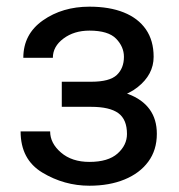

<svg xmlns="http://www.w3.org/2000/svg" viewBox="-20 -558 548 587"><path d="M266.1 -252.4H168.9V-308.1H258.8Q315.4 -308.1 337.2 -328.9Q358.9 -349.6 358.9 -384.3Q358.9 -415 335 -439.7Q311 -464.4 253.4 -464.4Q206.5 -464.4 174.1 -440.2Q141.6 -416 141.6 -381.3H51.3Q51.3 -453.6 111.1 -495.6Q170.9 -537.6 253.4 -537.6Q314.5 -537.6 358.4 -520Q402.3 -502.4 426 -468.3Q449.7 -434.1 449.7 -384.3Q449.7 -330.1 400.6 -291.3Q351.6 -252.4 266.1 -252.4ZM168.9 -286.6H266.1Q329.1 -286.6 372.1 -270.5Q415 -254.4 437.3 -223.9Q459.5 -193.4 459.5 -148.9Q459.5 -99.1 433.3 -63.7Q407.2 -28.3 360.8 -9.3Q314.5 9.8 253.4 9.8Q176.3 9.8 109.6 -30.3Q43 -70.3 43 -156.2H133.3Q133.3 -120.1 166.5 -91.6Q199.7 -63 253.4 -63Q310.5 -63 339.4 -88.6Q368.2 -114.3 368.2 -148.4Q368.2 -192.9 341.6 -212.2Q314.9 -231.4 258.8 -231.4H168.9Z"/></svg>

Font: RobotoDEMO
Style: Regular
Weight: 400
Designer: Christian Robertson
Foundry: Google
Version: Version 2.136